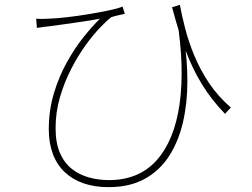

<svg xmlns="http://www.w3.org/2000/svg" viewBox="-20 -734 1040 791"><path d="M721 -714Q729 -670 743 -616Q757 -562 780.5 -505Q804 -448 840.5 -393Q877 -338 931 -291L907 -265Q851 -323 811.5 -387.5Q772 -452 743 -530Q714 -608 689 -704ZM129 -657Q149 -655 180 -657Q211 -658 255 -663Q299 -668 344.5 -675.5Q390 -683 428 -691Q466 -699 485 -707L494 -677Q485 -675 467 -671Q449 -667 438 -663Q421 -650 392.5 -620.5Q364 -591 332.5 -547.5Q301 -504 273 -449.5Q245 -395 227 -333.5Q209 -272 209 -206Q209 -144 227.5 -102.5Q246 -61 277.5 -37Q309 -13 348 -2.5Q387 8 428 8Q553 8 626 -74.5Q699 -157 720 -306.5Q741 -456 709 -657L738 -578Q752 -487 752 -398.5Q752 -310 734 -231.5Q716 -153 677.5 -92.5Q639 -32 577 2.5Q515 37 427 37Q369 37 323.5 21Q278 5 246 -25.5Q214 -56 197.5 -100.5Q181 -145 181 -201Q181 -280 202 -349.5Q223 -419 255.5 -477.5Q288 -536 324.5 -581.5Q361 -627 392 -657Q361 -651 320.5 -645Q280 -639 243.5 -634Q207 -629 185 -626Q172 -625 159 -623Q146 -621 132 -619Z"/></svg>

Font: Noto Sans TC Thin
Style: Regular
Weight: 100
Designer: Ryoko NISHIZUKA 西塚涼子 (kana, bopomofo & ideographs); Paul D. Hunt (Latin, Greek & Cyrillic); Sandoll Communications 산돌커뮤니
Foundry: Adobe
Version: Version 2.004-H2;hotconv 1.0.118;makeotfexe 2.5.65603